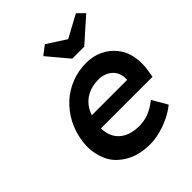

<svg xmlns="http://www.w3.org/2000/svg" viewBox="-215 -889 1024 1024"><g transform="rotate(-45 296.5 -377.5)"><path d="M318 10Q235 10 176.5 -25Q118 -60 95 -111.5Q72 -163 72 -215Q72 -236 75 -259Q84 -321 111 -372Q138 -423 179 -460.5Q220 -498 272.5 -518.5Q325 -539 384 -539Q436 -539 478 -519Q520 -499 548 -464.5Q576 -430 584.5 -393Q593 -356 593 -328Q593 -304 589 -279L582 -236H193Q193 -205 204 -179Q220 -141 256.5 -120.5Q293 -100 346 -100Q383 -100 416 -112Q449 -124 489 -155L538 -70Q507 -45 470 -27.5Q433 -10 394 0Q355 10 318 10ZM475 -320V-325Q475 -329 475 -333Q475 -359 462.5 -381Q450 -403 425 -416.5Q400 -430 368 -430Q319 -430 283 -411Q247 -392 225 -357Q215 -340 208 -320ZM348 -607 248 -726 299 -765 406 -696 533 -765 572 -726 438 -607Z"/></g></svg>

Font: Lexend Med
Style: Italic
Weight: 500
Italic angle: -8.13011°
Designer: Bonnie Shaver-Troup, Thomas Jockin
Foundry: Lexend
Version: Version 1.007